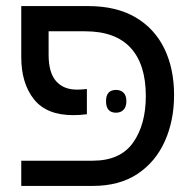

<svg xmlns="http://www.w3.org/2000/svg" viewBox="-20 -612 643 632"><path d="M50 0V-83H285Q376 -83 418 -142.5Q460 -202 460 -296Q460 -400 410 -454.5Q360 -509 260 -509H140V-432Q140 -373 164.5 -345Q189 -317 233 -317Q241 -317 249.5 -317.5Q258 -318 266 -319V-236Q244 -233 221 -233Q133 -233 91.5 -285.5Q50 -338 50 -424V-592H270Q363 -592 426 -555Q489 -518 521 -452Q553 -386 553 -299Q553 -215 522.5 -147Q492 -79 432.5 -39.5Q373 0 285 0ZM329 -279Q329 -316 362 -316Q377 -316 386.5 -307Q396 -298 396 -279Q396 -260 386.5 -250.5Q377 -241 362 -241Q329 -241 329 -279Z"/></svg>

Font: Go Noto Kurrent-Regular
Style: Regular
Weight: 400
Designer: Monotype Design Team
Foundry: Monotype Imaging Inc.
Version: Version 2.012; ttfautohint (v1.8.4.7-5d5b)